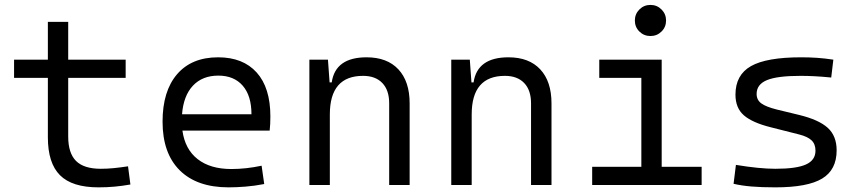

<svg xmlns="http://www.w3.org/2000/svg" viewBox="-20 -764 3556 793"><path d="M386.7 9.8Q277.8 9.8 227.8 -40.3Q177.7 -90.3 177.7 -196.8V-442.4H38.1V-517.6H177.7V-673.8H261.7V-517.6H499V-442.4H261.7V-200.2Q261.7 -131.8 293.9 -99.4Q326.2 -66.9 396.5 -66.9Q422.9 -66.9 450 -69.6Q477.1 -72.3 508.8 -77.1L518.6 -2Q485.4 3.9 453.9 6.8Q422.4 9.8 386.7 9.8Z M923.8 9.8Q793.5 9.8 722.4 -60.5Q651.4 -130.9 651.4 -261.7Q651.4 -387.7 711.4 -457.5Q771.5 -527.3 880.9 -527.3Q983.9 -527.3 1040.3 -464.4Q1096.7 -401.4 1096.7 -283.2Q1096.7 -250.5 1093.8 -224.6H733.4Q744.1 -147.5 796.4 -106.7Q848.6 -65.9 935.5 -65.9Q996.1 -65.9 1060.5 -79.6L1071.3 -3.9Q1031.2 3.9 993.7 6.8Q956.1 9.8 923.8 9.8ZM731.9 -292H1018.6Q1018.6 -368.7 982.4 -410.2Q946.3 -451.7 881.8 -451.7Q815.9 -451.7 776.9 -410.2Q737.8 -368.7 731.9 -292Z M1587.4 0V-337.4Q1587.4 -391.6 1559.1 -421.1Q1530.8 -450.7 1479.5 -450.7Q1342.3 -450.7 1342.3 -291.5V0H1257.8V-517.6H1334.5L1341.3 -423.8H1350.1Q1365.2 -527.3 1494.1 -527.3Q1579.1 -527.3 1625.5 -477.5Q1671.9 -427.7 1671.9 -336.9V0Z M2173.3 0V-337.4Q2173.3 -391.6 2145 -421.1Q2116.7 -450.7 2065.4 -450.7Q1928.2 -450.7 1928.2 -291.5V0H1843.8V-517.6H1920.4L1927.2 -423.8H1936Q1951.2 -527.3 2080.1 -527.3Q2165 -527.3 2211.4 -477.5Q2257.8 -427.7 2257.8 -336.9V0Z M2425.8 0V-75.2H2628.9V-442.4H2455.1V-517.6H2712.9V-75.2H2877.9V0ZM2666.5 -615.2Q2639.6 -615.2 2620.8 -633.8Q2602.1 -652.3 2602.1 -679.2Q2602.1 -706.1 2620.8 -724.9Q2639.6 -743.7 2666.5 -743.7Q2693.4 -743.7 2712.2 -724.9Q2731 -706.1 2731 -679.2Q2731 -652.3 2712.2 -633.8Q2693.4 -615.2 2666.5 -615.2Z M3182.6 9.8Q3125 9.8 3084 6.3Q3043 2.9 3009.8 -4.9L3019.5 -83Q3116.7 -66.9 3182.6 -66.9Q3269.5 -66.9 3308.8 -84.7Q3348.1 -102.5 3348.1 -141.6Q3348.1 -168.9 3332 -184.3Q3315.9 -199.7 3281.2 -208.5L3163.6 -238.3Q3087.4 -257.3 3052.5 -287.6Q3017.6 -317.9 3017.6 -373Q3017.6 -454.6 3081.8 -491Q3146 -527.3 3289.1 -527.3Q3324.7 -527.3 3355.7 -525.1Q3386.7 -522.9 3421.9 -517.6L3413.1 -443.8Q3373 -447.8 3343.3 -449.2Q3313.5 -450.7 3286.1 -450.7Q3190.4 -450.7 3147.7 -433.1Q3105 -415.5 3105 -376Q3105 -351.1 3124.5 -336.9Q3144 -322.8 3187 -312L3281.2 -289.1Q3361.8 -269.5 3398.7 -236.1Q3435.5 -202.6 3435.5 -143.1Q3435.5 -62.5 3375.5 -26.4Q3315.4 9.8 3182.6 9.8Z"/></svg>

Font: Cascadia Mono SemiLight
Style: Regular
Weight: 350
Monospace: yes
Designer: Aaron Bell
Foundry: Saja Typeworks
Version: Version 2404.023; ttfautohint (v1.8.4)